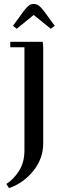

<svg xmlns="http://www.w3.org/2000/svg" viewBox="-20 -651 332 974"><path d="M12.2 282.2Q49.8 258.3 76.9 215.1Q104 171.9 104 111.8V-411.1H32.2V-439H196.8L199.2 -411.1V76.2Q199.2 154.3 148.4 216.6Q97.7 278.8 25.9 303.2ZM45.9 -520 102.1 -597.2Q117.7 -616.7 127.2 -623.8Q136.7 -630.9 150.9 -630.9Q165 -630.9 175.5 -623.5Q186 -616.2 201.2 -597.2L257.8 -520L237.8 -504.9L150.9 -575.2L64.9 -504.9Z"/></svg>

Font: Dehuti
Style: Bold
Weight: 700
Version: Version 1.2